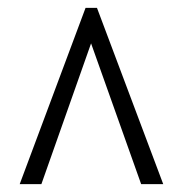

<svg xmlns="http://www.w3.org/2000/svg" viewBox="-20 -734 465 487"><path d="M30 -267H85L211 -624L338 -267H394L226 -714H197Z"/></svg>

Font: Noto Serif Lao ExtCond
Style: Regular
Weight: 400
Width: 2
Designer: Monotype Design Team
Foundry: Monotype Imaging Inc.
Version: Version 2.004